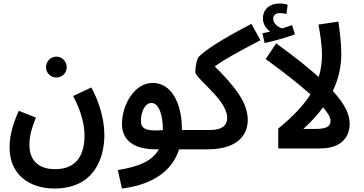

<svg xmlns="http://www.w3.org/2000/svg" viewBox="-20 -852 2087 1102"><path d="M304 -407C337 -407 363 -434 363 -466C363 -499 337 -527 304 -527C270 -527 244 -499 244 -466C244 -434 270 -407 304 -407ZM35 -5C35 153 152 230 292 230C521 230 579 55 579 -78C579 -176 543 -281 504 -350L400 -301C450 -205 465 -131 465 -74C465 25 429 119 296 119C203 119 149 70 149 -20C149 -69 159 -109 186 -177L88 -216C43 -117 35 -53 35 -5Z M680 230C848 209 966 136 1008 5H1083C1124 5 1147 -15 1147 -52C1147 -85 1128 -106 1092 -106H1024V-107C1025 -264 961 -376 857 -376C752 -377 680 -250 680 -141C680 -46 749 5 874 5H892C855 71 778 105 656 124ZM789 -160C789 -208 811 -261 849 -261C890 -261 915 -198 915 -105C812 -97 789 -115 789 -160Z M1082 5H1171C1356 5 1402 -89 1402 -163C1402 -263 1331 -352 1213 -471C1271 -513 1348 -555 1475 -621L1423 -715C1248 -624 1159 -565 1121 -526C1108 -511 1101 -465 1101 -438C1101 -419 1150 -379 1210 -313C1255 -264 1284 -216 1284 -176C1284 -141 1266 -106 1184 -106H1092Z M1499 -605C1556 -617 1627 -638 1673 -655L1656 -708C1639 -702 1620 -695 1599 -689C1577 -696 1548 -716 1548 -745C1548 -764 1562 -777 1588 -777C1600 -777 1612 -774 1624 -772L1631 -824C1618 -830 1599 -832 1584 -832C1533 -832 1489 -803 1489 -746C1489 -713 1508 -686 1531 -671C1519 -668 1505 -665 1486 -661ZM1828 -536C1828 -492 1822 -450 1809 -410C1748 -465 1668 -529 1565 -603L1505 -513C1603 -442 1694 -371 1762 -310C1721 -246 1661 -183 1577 -114V0H1817C1947 0 1987 -73 1987 -142C1987 -193 1962 -252 1890 -330C1922 -396 1939 -467 1939 -544C1939 -601 1929 -687 1922 -728L1808 -711C1816 -667 1828 -594 1828 -536ZM1721 -112C1765 -152 1803 -193 1834 -236C1862 -204 1877 -178 1877 -159C1877 -132 1862 -112 1793 -112Z"/></svg>

Font: Noto Sans Arabic UI Cn SmBd
Style: Regular
Weight: 600
Width: 3
Designer: Monotype Design Team, Nadine Chahine and Nizar Qandah
Foundry: Monotype Imaging Inc.
Version: Version 2.010